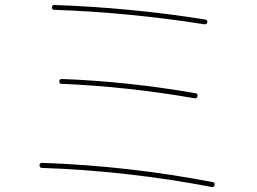

<svg xmlns="http://www.w3.org/2000/svg" viewBox="-20 -740 1040 778"><path d="M150.4 -59.6Q140.6 -59.6 140.1 -69.8Q139.6 -80.1 151.4 -80.1Q504.9 -67.4 841.8 -2Q851.6 0 849.6 9.8Q847.7 19.5 837.9 17.6Q492.2 -47.9 150.4 -59.6ZM230.5 -419.9Q494.1 -410.2 772.5 -362.3Q782.2 -360.4 780.3 -350.1Q778.3 -339.8 768.6 -341.8Q492.2 -389.6 228.5 -400.4Q219.7 -400.4 220.2 -410.2Q220.7 -419.9 230.5 -419.9ZM200.2 -700.2Q190.4 -700.2 190.4 -710Q190.4 -719.7 201.2 -719.7Q508.8 -709 810.5 -661.1Q821.3 -659.2 820.3 -650.4Q818.4 -640.6 807.6 -641.6Q503.9 -689.5 200.2 -700.2Z"/></svg>

Font: Rounded-X Mgen+ 1m thin
Style: Regular
Weight: 100
Designer: [Source Han Sans]
Ryoko NISHIZUKA  (kana & ideographs); Paul D. Hunt (Latin, Greek & Cyrillic); Wenlong ZHANG  (bopomofo
Version: Version 1.059.20150602